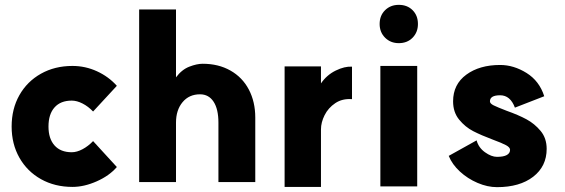

<svg xmlns="http://www.w3.org/2000/svg" viewBox="-20 -751 2329 792"><path d="M364 -169 462 -62Q431 -26 379 -3Q327 20 279 20Q206 20 149 -12Q92 -44 60 -100.5Q28 -157 28 -229Q28 -302 60 -358.5Q92 -415 149 -447Q206 -479 279 -479Q332 -479 380 -457Q428 -435 462 -397L364 -291Q344 -312 320.5 -324Q297 -336 276 -336Q230 -336 205 -308Q180 -280 180 -229Q180 -179 205 -151Q230 -123 276 -123Q297 -123 320.5 -135.5Q344 -148 364 -169Z M805 -362Q760 -362 733 -329.5Q706 -297 706 -245V0H554V-712H706V-432Q730 -464 761 -476Q792 -488 816 -488Q881 -488 930.5 -460Q980 -432 1006.5 -381.5Q1033 -331 1033 -266V0H881V-245Q881 -301 861 -331.5Q841 -362 805 -362Z M1154 -477H1304V-407Q1328 -442 1365 -460Q1402 -478 1432 -476V-342Q1392 -345 1363 -325.5Q1334 -306 1319 -276Q1304 -246 1304 -217V20H1154Z M1701 -479V18H1549V-479ZM1704 -652Q1704 -618 1682 -595.5Q1660 -573 1625 -573Q1591 -573 1568.5 -595.5Q1546 -618 1546 -652Q1546 -687 1568.5 -709Q1591 -731 1625 -731Q1660 -731 1682 -709Q1704 -687 1704 -652Z M2030 -104Q2057 -104 2070.5 -111.5Q2084 -119 2084 -133Q2084 -143 2067.5 -152Q2051 -161 2013 -175Q1965 -193 1932 -210Q1899 -227 1874 -257.5Q1849 -288 1849 -333Q1849 -403 1903.5 -443Q1958 -483 2043 -483Q2099 -483 2152 -450Q2205 -417 2225 -354L2104 -307Q2085 -358 2043 -358Q2001 -358 2001 -333Q2001 -324 2016 -316.5Q2031 -309 2070 -294Q2118 -277 2151.5 -259Q2185 -241 2210 -211Q2235 -181 2235 -137Q2235 -65 2179.5 -22Q2124 21 2030 21Q1991 21 1950 3.5Q1909 -14 1877 -43.5Q1845 -73 1831 -108L1946 -172Q1954 -142 1980.5 -123Q2007 -104 2030 -104Z"/></svg>

Font: SUITE Heavy
Style: Regular
Weight: 900
Designer: Sun
Foundry: Sun
Version: Version 2.040